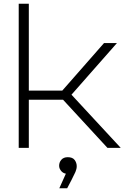

<svg xmlns="http://www.w3.org/2000/svg" viewBox="-20 -790 667 1026"><path d="M80 0V-770H134V-306H313L536 -560H605L362 -284L625 0H554L317 -257H134V0ZM297 216 332 138Q319 136 309 126Q296 112 296 96Q296 77 308 63.5Q320 50 342 50Q368 50 379 65Q390 80 390 98Q390 113 383 129Q376 145 362 172L339 216Z"/></svg>

Font: Bounded
Style: Regular
Weight: 200
Designer: Vlad Churkin
Version: Version 1.0